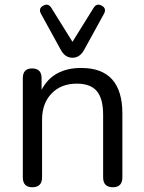

<svg xmlns="http://www.w3.org/2000/svg" viewBox="-20 -781 608 808"><path d="M236 -571 153 -722Q140 -745 161.5 -757Q183 -769 196 -748L285 -605L374 -748Q387 -769 408.5 -757Q430 -745 417 -722L334 -571Q316 -538 285 -538Q254 -538 236 -571ZM116 7Q76 7 76 -35V-452Q76 -493 115 -493Q155 -493 155 -452V-403Q203 -495 322 -495Q495 -495 495 -303V-35Q495 7 455 7Q414 7 414 -35V-298Q414 -366 387.5 -397.5Q361 -429 303 -429Q237 -429 197 -387.5Q157 -346 157 -277V-35Q157 7 116 7Z"/></svg>

Font: Nunito
Style: Regular
Weight: 400
Designer: Vernon Adams
Foundry: Vernon Adams
Version: Version 3.602